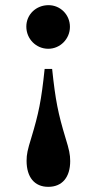

<svg xmlns="http://www.w3.org/2000/svg" viewBox="-20 -521 373 744"><path d="M251 -417C251 -464 214 -501 168 -501C120 -501 82 -465 82 -418C82 -370 120 -332 167 -332C213 -332 251 -370 251 -417ZM153 -254C140 -130 130 -82 101 14C87 59 83 77 83 102C83 166 114 203 167 203C221 203 252 166 252 103C252 78 248 59 234 14C205 -82 195 -131 182 -254Z"/></svg>

Font: STIXGeneral
Style: Bold
Weight: 700
Designer: MicroPress Inc., with final additions and corrections provided by Coen Hoffman, Elsevier (retired)
Version: Version 1.1.0